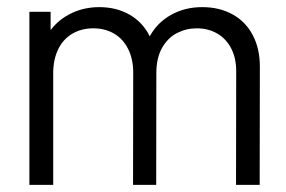

<svg xmlns="http://www.w3.org/2000/svg" viewBox="-20 -519 803 539"><path d="M547.4 -499Q596.2 -499 633.1 -478.5Q669.9 -458 689.7 -420.2Q709.5 -382.3 709.5 -332L709 0H642.6L643.1 -318.8Q643.1 -356 628.9 -383.3Q614.7 -410.6 589.6 -425Q564.5 -439.5 532.2 -439.5Q502.9 -439.5 477.1 -426.3Q451.2 -413.1 435.1 -384.8Q418.9 -356.4 418.9 -314L418.5 0H353.5L354 -314.5Q354 -353 339.8 -381.3Q325.7 -409.7 300.3 -424.6Q274.9 -439.5 241.7 -439.5Q208.5 -439.5 182.6 -424.1Q156.7 -408.7 143.1 -380.1Q129.4 -351.6 129.4 -314V0H62.5V-485.8H122.1V-434.6Q145 -464.8 180.7 -481.9Q216.3 -499 258.8 -499Q306.6 -499 343.8 -477.8Q380.9 -456.5 400.4 -417Q421.4 -455.6 460.2 -477.3Q499 -499 547.4 -499Z"/></svg>

Font: Potro Sans Bangla
Style: Regular
Weight: 400
Designer: Jayed Ahsan Saad
Foundry: Codepotro
Version: Potro Sans Bangla; Version 0.905